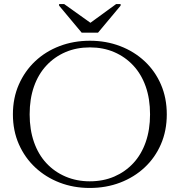

<svg xmlns="http://www.w3.org/2000/svg" viewBox="-20 -922 891 952"><path d="M385 -760H466L578 -894V-902H556L416 -800H441L298 -902H273V-894ZM425 10Q345 10 276 -16.5Q207 -43 155 -91.5Q103 -140 73.5 -207Q44 -274 44 -355Q44 -436 73.5 -503Q103 -570 154.5 -618.5Q206 -667 275.5 -693.5Q345 -720 426 -720Q506 -720 575.5 -693.5Q645 -667 697 -618.5Q749 -570 778 -503Q807 -436 807 -355Q807 -274 778 -207Q749 -140 697 -91.5Q645 -43 575.5 -16.5Q506 10 425 10ZM425 -23Q492 -23 546.5 -46.5Q601 -70 641 -113Q681 -156 702.5 -217.5Q724 -279 724 -355Q724 -432 702.5 -493Q681 -554 641 -597Q601 -640 546.5 -663.5Q492 -687 426 -687Q359 -687 304.5 -663.5Q250 -640 210 -597Q170 -554 148.5 -493Q127 -432 127 -355Q127 -279 148.5 -217.5Q170 -156 210 -113Q250 -70 305 -46.5Q360 -23 425 -23Z"/></svg>

Font: Roboto Serif 120pt Expanded Light
Style: Regular
Weight: 300
Width: 7
Designer: Greg Gazdowicz
Foundry: Commercial Type
Version: Version 1.008